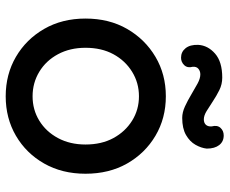

<svg xmlns="http://www.w3.org/2000/svg" viewBox="-84 -692 786 657"><g transform="rotate(90 308.5 -363.0)"><path d="M574 -263Q574 -183 539 -121.5Q504 -60 444 -25Q384 10 309 10Q234 10 174 -25Q114 -60 78.5 -121.5Q43 -183 43 -263Q43 -344 78.5 -405.5Q114 -467 174 -502.5Q234 -538 309 -538Q384 -538 444 -502.5Q504 -467 539 -405.5Q574 -344 574 -263ZM474 -263Q474 -318 452 -358.5Q430 -399 392.5 -422.5Q355 -446 309 -446Q263 -446 225 -422.5Q187 -399 165 -358.5Q143 -318 143 -263Q143 -210 165 -169Q187 -128 225 -105Q263 -82 309 -82Q355 -82 392.5 -105Q430 -128 452 -169Q474 -210 474 -263ZM177 -590Q157 -590 144.5 -605.5Q132 -621 133 -649Q135 -682 163 -706.5Q191 -731 245 -731Q268 -731 288 -721Q308 -711 326 -699Q344 -687 359.5 -677.5Q375 -668 388 -668Q400 -668 406.5 -675Q413 -682 412 -695Q407 -714 417 -725Q427 -736 443 -736Q464 -736 476 -720.5Q488 -705 488 -678Q486 -659 475 -639.5Q464 -620 441.5 -607Q419 -594 383 -594Q364 -594 343.5 -603.5Q323 -613 303 -625Q283 -637 265.5 -646.5Q248 -656 234 -656Q223 -656 215 -649.5Q207 -643 208 -630Q213 -612 202.5 -601Q192 -590 177 -590Z"/></g></svg>

Font: Quicksand Light SemiBold
Style: Regular
Weight: 600
Version: Version 3.006